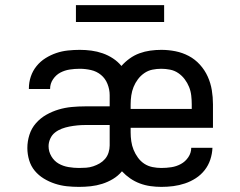

<svg xmlns="http://www.w3.org/2000/svg" viewBox="-20 -723 940 751"><path d="M289 8Q265 8 241.5 5.5Q218 3 195 -4.5Q172 -12 151.5 -24.5Q131 -37 116 -55Q101 -73 94 -96.5Q87 -120 87 -144Q87 -170 95 -195.5Q103 -221 120.5 -241Q138 -261 161 -274Q184 -287 209 -294.5Q234 -302 260.5 -304.5Q287 -307 313 -307H409V-351Q409 -373 400.5 -394.5Q392 -416 375 -430Q358 -444 336 -449Q314 -454 292 -454Q272 -454 252.5 -451Q233 -448 216 -439Q199 -430 187.5 -413Q176 -396 176 -376V-375H93V-378Q93 -401 100.5 -423.5Q108 -446 123 -464.5Q138 -483 158 -495.5Q178 -508 200 -515.5Q222 -523 245.5 -525.5Q269 -528 292 -528Q315 -528 337.5 -525Q360 -522 381.5 -514.5Q403 -507 422 -494.5Q441 -482 455 -465Q469 -481 487 -494Q505 -507 525.5 -514.5Q546 -522 567.5 -525Q589 -528 611 -528Q639 -528 666.5 -522.5Q694 -517 718.5 -504Q743 -491 762 -470Q781 -449 792.5 -423.5Q804 -398 808.5 -370.5Q813 -343 813 -315V-223H491V-205Q491 -188 493.5 -170.5Q496 -153 502.5 -137Q509 -121 519.5 -106.5Q530 -92 544.5 -82.5Q559 -73 576.5 -69.5Q594 -66 611 -66Q631 -66 650.5 -69Q670 -72 687.5 -81.5Q705 -91 716.5 -108Q728 -125 728 -145H811Q810 -121 802.5 -98.5Q795 -76 780.5 -57.5Q766 -39 746 -26Q726 -13 703.5 -5.5Q681 2 658 5Q635 8 611 8Q590 8 568.5 5Q547 2 527 -5.5Q507 -13 489.5 -25Q472 -37 457 -53Q442 -35 422 -23Q402 -11 380 -4Q358 3 335 5.5Q312 8 289 8ZM491 -297H730V-315Q730 -332 728 -349.5Q726 -367 719.5 -383Q713 -399 702.5 -413Q692 -427 677.5 -437Q663 -447 645.5 -450.5Q628 -454 611 -454Q593 -454 576 -450.5Q559 -447 544.5 -437Q530 -427 519.5 -413Q509 -399 502.5 -383Q496 -367 493.5 -349.5Q491 -332 491 -315ZM289 -66Q303 -66 317 -67Q331 -68 344.5 -72.5Q358 -77 370 -84Q382 -91 391 -101.5Q400 -112 404.5 -126Q409 -140 409 -154V-234H313Q298 -234 282.5 -232.5Q267 -231 251.5 -228Q236 -225 221.5 -219.5Q207 -214 195 -204.5Q183 -195 176.5 -180.5Q170 -166 170 -151Q170 -130 181 -111.5Q192 -93 209.5 -83Q227 -73 248 -69.5Q269 -66 289 -66ZM277 -637V-703H622V-637Z"/></svg>

Font: Iosevka Etoile
Style: Regular
Weight: 400
Designer: Belleve Invis
Foundry: Belleve Invis
Version: Version 33.2.4